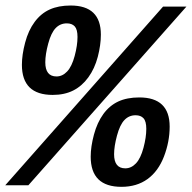

<svg xmlns="http://www.w3.org/2000/svg" viewBox="-41 -685 710 710"><path d="M64 0H-21.5L562 -660.6H648.4ZM220.2 -664.6Q332 -664.6 332 -557.1Q332 -518.6 320.6 -474.9Q309.1 -431.2 285.6 -398.9Q262.2 -366.7 229.7 -350.3Q197.3 -334 153.8 -334Q40 -334 40 -445.3Q40 -482.4 52 -527.6Q64 -572.8 87.2 -604Q110.4 -635.3 142.8 -649.9Q175.3 -664.6 220.2 -664.6ZM245.6 -548.3Q245.6 -576.2 235.4 -587.4Q225.1 -598.6 206.1 -598.6Q181.6 -598.6 164.8 -581.1Q147.9 -563.5 137.2 -523.4Q126.5 -483.4 126.5 -454.6Q126.5 -402.3 168 -402.3Q189.9 -402.3 207.3 -420.7Q224.6 -439 235.1 -478Q245.6 -517.1 245.6 -548.3ZM474.1 -324.7Q586.4 -324.7 586.4 -216.8Q586.4 -161.1 565.4 -106.4Q544.4 -51.8 504.6 -22.9Q464.8 5.9 408.2 5.9Q294.4 5.9 294.4 -105.5Q294.4 -142.6 306.4 -187.3Q318.4 -231.9 341.1 -263.2Q363.8 -294.4 396.2 -309.6Q428.7 -324.7 474.1 -324.7ZM500 -208.5Q500 -236.3 489.7 -247.6Q479.5 -258.8 460.4 -258.8Q436 -258.8 419.2 -241.2Q402.3 -223.6 391.6 -183.6Q380.9 -143.6 380.9 -114.7Q380.9 -62.5 422.4 -62.5Q444.3 -62.5 461.7 -80.8Q479 -99.1 489.5 -138.2Q500 -177.2 500 -208.5Z"/></svg>

Font: Liberation Mono
Style: Bold Italic
Weight: 700
Italic angle: -12°
Monospace: yes
Designer: Steve Matteson
Foundry: Ascender Corporation
Version: Version 2.1.5